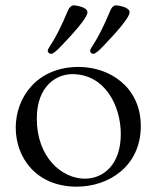

<svg xmlns="http://www.w3.org/2000/svg" viewBox="-20 -682 587 720"><path d="M159 -491C159 -485 166 -480 172 -480C180 -480 196 -495 211 -511C252 -554 308 -615 308 -636C308 -657 260 -662 256 -662C252 -662 242 -659 235 -643C183 -518 159 -505 159 -491ZM318 -491C318 -485 324 -480 330 -480C338 -480 354 -495 369 -511C410 -554 466 -615 466 -636C466 -657 418 -662 414 -662C410 -662 401 -659 394 -643C342 -518 318 -505 318 -491ZM39 -203C39 -92 115 18 268 18C388 18 508 -59 508 -209C508 -355 392 -431 275 -431C118 -431 39 -316 39 -203ZM118 -237C118 -361 193 -404 251 -404C374 -404 433 -285 433 -179C433 -66 369 -12 298 -12C213 -12 118 -91 118 -237Z"/></svg>

Font: OFL Sorts Mill Goudy
Style: Regular
Weight: 500
Version: Version 003.000